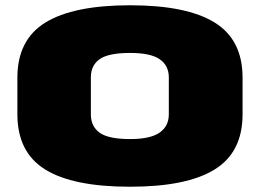

<svg xmlns="http://www.w3.org/2000/svg" viewBox="-20 -701 1011 729"><path d="M474 8Q689 8 795 -57.5Q901 -123 901 -267V-406Q901 -550 795 -615.5Q689 -681 474 -681Q259 -681 152.5 -615.5Q46 -550 46 -406V-267Q46 -123 151.5 -57.5Q257 8 474 8ZM474 -173Q392 -173 358.5 -197Q325 -221 325 -267V-407Q325 -453 358.5 -476.5Q392 -500 474 -500Q552 -500 586.5 -476Q621 -452 621 -407V-267Q621 -222 586 -197.5Q551 -173 474 -173Z"/></svg>

Font: Anybody ExtraExpanded Black
Style: Regular
Weight: 900
Width: 8
Version: Version 1.113;gftools[0.9.25]